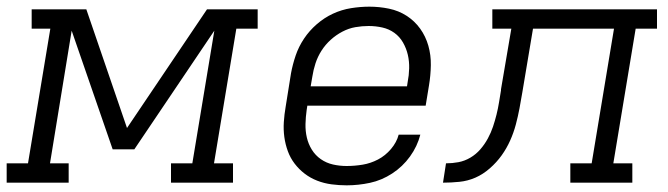

<svg xmlns="http://www.w3.org/2000/svg" viewBox="-35 -548 2005 576"><path d="M-15 0V-58H49L116 -462H60V-520H224L346 -164L586 -520H738V-462H674L607 -58H664V0H478V-58H542L608 -456L368 -100H303L180 -456L115 -58H171V0Z M1005 8Q982 8 959.5 5Q937 2 916.5 -6Q896 -14 879 -27Q862 -40 849 -57Q836 -74 828.5 -94.5Q821 -115 818 -137Q815 -159 816.5 -182Q818 -205 822 -228L838 -328Q843 -355 852 -381.5Q861 -408 877 -432Q893 -456 915.5 -475.5Q938 -495 964 -507Q990 -519 1018 -523.5Q1046 -528 1073 -528Q1103 -528 1132 -522Q1161 -516 1185 -500.5Q1209 -485 1225.5 -462Q1242 -439 1250 -411Q1258 -383 1257.5 -352.5Q1257 -322 1252 -292L1242 -231H887L885 -218Q882 -197 881.5 -176Q881 -155 885.5 -135.5Q890 -116 900.5 -99Q911 -82 927.5 -70.5Q944 -59 964 -54.5Q984 -50 1005 -50Q1029 -50 1053 -54Q1077 -58 1099 -69.5Q1121 -81 1138 -101Q1155 -121 1161 -144H1226Q1217 -109 1195 -78.5Q1173 -48 1141.5 -27.5Q1110 -7 1075 0.5Q1040 8 1005 8ZM897 -289H1186L1188 -302Q1192 -322 1192.5 -343Q1193 -364 1188.5 -383.5Q1184 -403 1174 -420.5Q1164 -438 1148 -449.5Q1132 -461 1112 -465.5Q1092 -470 1071 -470Q1051 -470 1031 -466.5Q1011 -463 992 -453Q973 -443 957 -428.5Q941 -414 929.5 -396Q918 -378 911.5 -358Q905 -338 902 -318Z M1294 0 1303 -58Q1322 -58 1340.5 -61.5Q1359 -65 1376 -75Q1393 -85 1406 -100Q1419 -115 1428.5 -132.5Q1438 -150 1444 -168Q1450 -186 1454.5 -204Q1459 -222 1462 -240.5Q1465 -259 1468 -277V-279Q1468 -279 1468 -279Q1468 -279 1468 -280L1499 -462H1442V-520H1936V-462H1872L1805 -58H1862V0H1676V-58H1740L1807 -462H1564L1532 -271Q1528 -247 1523.5 -223Q1519 -199 1512.5 -174.5Q1506 -150 1495.5 -126.5Q1485 -103 1470 -82Q1455 -61 1434.5 -43Q1414 -25 1391 -15Q1368 -5 1343 -2.5Q1318 0 1294 0Z"/></svg>

Font: Iosevka Etoile Light Oblique
Style: Regular
Weight: 300
Italic angle: -9°
Designer: Belleve Invis
Foundry: Belleve Invis
Version: Version 15.5.2; ttfautohint (v1.8.4)